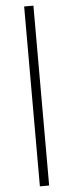

<svg xmlns="http://www.w3.org/2000/svg" viewBox="-65 -837 410 1074"><g transform="rotate(-5 140.0 -300.0)"><path d="M114 205V-805H166V205Z"/></g></svg>

Font: Transpass ExtraLight
Style: Regular
Weight: 200
Designer: Delve Withrington
Foundry: Delve Fonts
Version: Version 1.001;December 18, 2019;FontCreator 12.0.0.2547 64-b